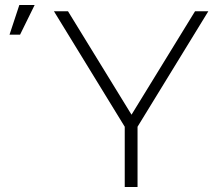

<svg xmlns="http://www.w3.org/2000/svg" viewBox="-20 -745 855 765"><path d="M477 0V-240L195 -700H251L504 -288L757 -700H810L528 -240V0ZM18 -607 57 -725H118L60 -607Z"/></svg>

Font: Montserrat Z Light
Style: Regular
Weight: 300
Designer: Julieta Ulanovsky
Foundry: Julieta Ulanovsky
Version: Version 8.000